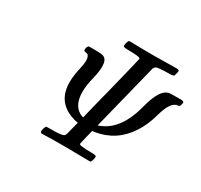

<svg xmlns="http://www.w3.org/2000/svg" viewBox="-143 -871 1110 1058"><g transform="rotate(30 412.0 -341.5)"><path d="M207 -520Q207 -535 218 -546H257Q305 -546 314 -540Q338 -529 338 -485Q338 -456 327 -408Q313 -356 313 -312Q313 -219 379 -193Q386 -192 387 -192Q387 -196 441 -408Q494 -621 494 -626L493 -628Q492 -630 491 -630Q485 -636 426 -637Q387 -637 385 -643Q383 -646 386 -662Q391 -679 395 -682Q397 -683 413 -683Q456 -681 558 -681Q584 -681 630.5 -682Q677 -683 698 -683Q715 -683 715 -672Q715 -670 711.5 -657.5Q708 -645 707 -643Q705 -637 666 -637Q607 -636 596 -630Q588 -626 584 -617L478 -193L480 -194Q481 -194 484 -195Q487 -196 489 -197Q602 -239 646 -415Q671 -510 708 -535Q720 -543 730.5 -544.5Q741 -546 777 -546H808Q820 -546 823 -539Q823 -538 824 -536Q824 -535 823 -531Q822 -528 822 -525Q817 -509 809 -509Q784 -509 765 -480Q749 -456 735 -406Q716 -336 681 -283Q609 -173 481 -153L467 -151L456 -106Q445 -62 445 -59Q445 -51 458 -50Q480 -46 526 -46Q552 -46 555 -39Q556 -35 553 -22Q549 -4 544 -1Q543 -1 541 -0.5Q539 0 536 0Q514 0 462 -1Q410 -2 381 -2Q274 -2 244 0H231Q225 -6 224.5 -8.5Q224 -11 227 -27Q231 -40 237 -46H260Q326 -46 339 -52Q349 -54 352 -62Q355 -65 365 -108Q376 -150 376 -151Q374 -152 371 -152Q354 -154 331 -163Q225 -203 225 -323Q225 -362 236 -410Q245 -450 245 -470Q245 -473 244.5 -477Q244 -481 244 -483Q241 -497 236 -502.5Q231 -508 220 -509Q207 -510 207 -520Z"/></g></svg>

Font: KaTeX_Main
Style: Italic
Weight: 400
Version: Version 1.1; ttfautohint (v1.3)